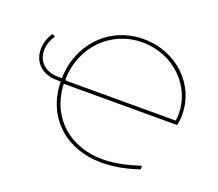

<svg xmlns="http://www.w3.org/2000/svg" viewBox="-118 -869 1181 1038"><g transform="rotate(20 472.5 -350.0)"><path d="M178 -334H199C204 -121 360 3 553 3C633 3 704 -14 768 -35V-56C706 -36 632 -16 553 -16C374 -16 227 -130 219 -328H871C876 -349 878 -370 878 -391C878 -558 738 -703 543 -703C350 -703 203 -553 199 -353H179C98 -353 57 -403 57 -462C57 -491 67 -522 87 -551L70 -560C48 -529 38 -494 38 -462C38 -393 85 -334 178 -334ZM219 -353C223 -542 362 -684 543 -684C727 -684 859 -543 859 -388C859 -375 858 -361 856 -348H225V-353Z"/></g></svg>

Font: Chess Sans Thin
Style: Regular
Weight: 100
Designer: Wolf Bōese
Foundry: Wolf Bōese
Version: Version 7.223;Glyphs 3.3 (3306)